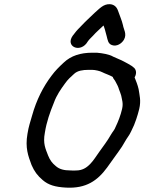

<svg xmlns="http://www.w3.org/2000/svg" viewBox="-20 -901 690 918"><path d="M327.5 -730C292.5 -679.8 357.9 -649.3 393 -693L400.5 -704C408.7 -715.2 414.6 -719.3 424.5 -730C439.6 -747.5 458.9 -763.2 474.8 -779C475.4 -778.3 475.8 -777.3 476.2 -776C479.6 -765.4 483.1 -756.8 485.2 -746L490.1 -728C494.9 -710 496.3 -692.2 514.8 -685.5C538.5 -676.9 562.5 -693.3 572.8 -711.5C588 -738.6 570.8 -760.9 568.1 -780C562.5 -804.8 551.9 -826.5 544.2 -850C537.4 -869.3 524.4 -879.7 505.4 -881C474.4 -882.2 456.4 -860.3 432.9 -840C409.5 -817.2 390 -800.2 368.4 -777C356.4 -764.3 347.7 -756.8 336.1 -741ZM623.6 -531C636.8 -553.5 629 -572.5 616.9 -580L609.3 -586C595.5 -595.3 587.5 -598.3 572.1 -607C557.7 -615.1 536.9 -622.4 521.4 -630C503.2 -641.1 470.3 -646.7 442.8 -649H421.8C364.2 -649 319.5 -634.4 285 -602C264 -582.5 244.5 -563.7 226.4 -539C186.7 -486.7 154.5 -423.9 133.3 -348C124.1 -315.2 117.6 -299.3 111.3 -261C99.7 -193.8 114.8 -155.5 130.9 -112C144.2 -81.4 159.2 -61.1 184.2 -40C211.6 -16.3 244.3 -6.7 295.9 -4C391.6 1.1 446.2 -37.3 492.1 -100C517.1 -136.5 539.4 -164.4 563.2 -200C572.4 -214.6 582.6 -234.1 592 -247C603.8 -263.1 611.3 -283 621 -303L631.4 -331C636.5 -347.3 641.8 -362.8 645.7 -380C655.2 -421 646.8 -446.1 642.7 -475C637.9 -495.7 631.2 -511.8 623.6 -531ZM519.1 -533C521.6 -523.7 528.7 -519.2 532.7 -510C538.8 -498.9 545.5 -486.7 549.2 -473C553.6 -460.4 556.4 -455.6 559.5 -444C562.9 -423.9 570.3 -408.5 563.7 -380C556.7 -349.6 545.3 -320.4 533.1 -295C527.4 -279.1 518.8 -272 510.3 -257C493.6 -227.4 474 -202.1 454.3 -174.5C427.2 -136.6 400.8 -86 344.9 -86C336.7 -85.3 328 -85.3 318.9 -86C284.9 -86 263.7 -92.1 246.7 -107C228.8 -121.7 219.1 -135.2 210.2 -157C197.6 -189.9 184.7 -214.4 194.4 -266C202.4 -317.9 219.2 -364.7 237.7 -410C250.4 -445.7 270.8 -474.5 290.9 -502C303.5 -520.2 318.7 -534.1 334.5 -548C350.8 -563.3 376 -567 402.9 -567H420.9C434.4 -567 458.4 -561.6 468.4 -556C483.2 -548.3 503.8 -542.4 519.1 -533Z"/></svg>

Font: HoneyBee
Style: BdIt
Weight: 700
Foundry: Cannot Into Space Fonts
Version: Version 0.89